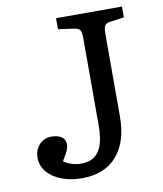

<svg xmlns="http://www.w3.org/2000/svg" viewBox="-81 -766 719 846"><g transform="rotate(-10 278.5 -343.0)"><path d="M219.2 14.2Q167.5 14.2 126.7 -1.5Q85.9 -17.1 63 -45.2Q40 -73.2 40 -107.9Q40 -131.8 50 -150.4Q60.1 -168.9 77.1 -179.4Q94.2 -189.9 115.2 -189.9Q145 -189.9 161.6 -178Q178.2 -166 178.2 -145Q178.2 -131.8 172.1 -117.9Q166 -104 147.9 -74.2Q159.2 -64.5 181.2 -57.1Q203.1 -49.8 225.1 -49.8Q261.2 -49.8 284.7 -66.4Q308.1 -83 319.1 -116.5Q330.1 -149.9 330.1 -201.2V-594.2Q330.1 -620.1 323.5 -629.2Q316.9 -638.2 296.9 -641.1L227.1 -650.9V-700.2H522V-651.9L459 -643.1Q442.9 -641.1 436 -632.1Q429.2 -623 429.2 -591.8V-224.1Q429.2 -111.3 374.3 -48.6Q319.3 14.2 219.2 14.2Z"/></g></svg>

Font: Literata
Style: Regular
Weight: 400
Designer: Latin by Veronika Burian and Jose Scaglione. Greek by Irene Vlachou. Cyrillic by Vera Evstafieva.
Foundry: TypeTogether
Version: Version 3.002